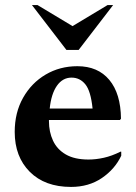

<svg xmlns="http://www.w3.org/2000/svg" viewBox="-20 -727 536 757"><path d="M260 10Q157 10 97.5 -49.5Q38 -109 38 -207Q38 -283 71 -341.5Q104 -400 160 -433Q216 -466 285 -466Q366 -466 411 -412Q456 -358 457 -259L453 -254H173V-249Q173 -207 189 -172.5Q205 -138 239.5 -118Q274 -98 329 -98Q358 -98 389.5 -105Q421 -112 455 -129H458V-113Q433 -60 381.5 -25Q330 10 260 10ZM262 -421Q227 -421 204.5 -389Q182 -357 176 -299H345Q338 -368 316.5 -394.5Q295 -421 262 -421ZM242 -530 106 -707H128L266 -624L404 -707H426L290 -530Z"/></svg>

Font: Spectral
Style: Bold
Weight: 700
Designer: Jean-Baptiste Levee
Foundry: Production Type
Version: Version 2.001